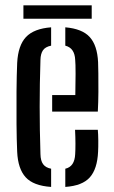

<svg xmlns="http://www.w3.org/2000/svg" viewBox="-20 -712 437 738"><path d="M46 -128.5Q44 -174.5 43.5 -236Q43 -297.5 43.5 -360Q44 -422.5 46 -470Q49.5 -537.5 80 -569.8Q110.5 -602 176.5 -607V-536.5Q154 -532 145 -518.5Q136 -505 135.5 -482Q132.5 -390 132.5 -302.2Q132.5 -214.5 135.5 -119.5Q136 -94 145.8 -80.8Q155.5 -67.5 176.5 -63.5V6.5Q108.5 2 78.8 -30.5Q49 -63 46 -128.5ZM180.5 -283V-346.5H269.5Q270.5 -388 270.5 -428.2Q270.5 -468.5 269 -482Q267 -527.5 231 -536.5V-607Q296 -601.5 325 -569.5Q354 -537.5 357 -473Q357.5 -461.5 358 -430Q358.5 -398.5 358.2 -358.8Q358 -319 356 -283ZM231 6.5V-63.5Q267 -71.5 269 -120Q270 -135 270 -159.8Q270 -184.5 268.5 -213H356Q357.5 -197 357.8 -171Q358 -145 357 -128.5Q354 -62.5 325.2 -30.2Q296.5 2 231 6.5ZM70 -691.5H332.5V-640H70Z"/></svg>

Font: Big Shoulders Stencil Text Medium
Style: Regular
Weight: 500
Designer: Patric King
Foundry: XO Type Co
Version: Version 1.000